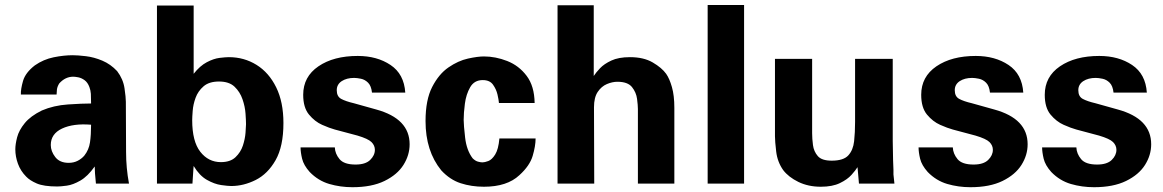

<svg xmlns="http://www.w3.org/2000/svg" viewBox="-20 -743 4708 777"><path d="M502 0H368.2Q363.3 -46.9 363.3 -69.3Q335 -29.3 305.2 -12.2Q275.4 4.9 250.5 8.3Q225.6 11.7 211.9 11.7Q157.2 11.7 128.9 -0.5Q100.6 -12.7 85.9 -28.3Q63.5 -50.8 52.7 -80.1Q42 -109.4 42 -138.7Q42 -159.2 49.3 -187.5Q56.6 -215.8 80.1 -244.6Q103.5 -273.4 149.4 -295.9Q197.3 -316.4 254.9 -320.3Q312.5 -324.2 348.6 -324.2Q348.6 -348.6 347.7 -363.3Q346.7 -377.9 341.8 -390.6Q335 -409.2 322.3 -418.5Q309.6 -427.7 296.4 -430.2Q283.2 -432.6 276.4 -432.6Q244.1 -432.6 219.7 -405.3Q211.9 -392.6 210.4 -380.9Q209 -369.1 209 -360.4H64.5Q63.5 -381.8 73.2 -415.5Q83 -449.2 121.1 -478.5Q156.2 -502.9 197.3 -511.2Q238.3 -519.5 274.4 -519.5Q294.9 -519.5 327.6 -515.6Q360.4 -511.7 394 -497.6Q427.7 -483.4 454.1 -455.1Q478.5 -422.9 483.9 -385.7Q489.3 -348.6 489.3 -331.1L490.2 -127.9Q490.2 -63.5 502 0ZM348.6 -238.3Q276.4 -244.1 231 -222.7Q185.5 -201.2 185.5 -156.2Q185.5 -130.9 203.6 -107.4Q221.7 -84 257.8 -84Q278.3 -84 294.4 -92.3Q310.5 -100.6 321.3 -113.3Q339.8 -136.7 344.2 -167Q348.6 -197.3 348.6 -238.3Z M615.2 0V-720.7H763.7V-444.3Q789.1 -476.6 816.9 -491.2Q844.7 -505.9 869.1 -508.8Q893.6 -511.7 906.2 -511.7Q967.8 -511.7 1018.1 -480.5Q1068.4 -449.2 1097.7 -389.6Q1127 -330.1 1127 -245.1Q1127 -150.4 1095.2 -94.7Q1063.5 -39.1 1014.6 -14.6Q965.8 9.8 916 9.8Q902.3 9.8 875 5.9Q847.7 2 817.4 -15.1Q787.1 -32.2 763.7 -71.3Q763.7 -65.4 762.7 -59.6Q761.7 -36.1 758.8 0ZM975.6 -240.2Q975.6 -254.9 973.6 -283.2Q971.7 -311.5 961.4 -341.3Q951.2 -371.1 929.2 -392.1Q907.2 -413.1 866.2 -413.1Q826.2 -413.1 803.7 -393.6Q781.2 -374 771.5 -347.2Q761.7 -320.3 759.8 -294.4Q757.8 -268.6 757.8 -256.8Q757.8 -170.9 790.5 -128.9Q823.2 -86.9 874 -86.9Q912.1 -86.9 933.1 -106.9Q954.1 -127 962.9 -153.8Q971.7 -180.7 973.6 -205.6Q975.6 -230.5 975.6 -240.2Z M1196.3 -146.5H1335Q1335.9 -121.1 1354 -99.1Q1372.1 -77.1 1418.9 -77.1Q1459 -77.1 1478 -95.7Q1497.1 -114.3 1497.1 -136.7Q1497.1 -154.3 1483.4 -168Q1469.7 -181.6 1426.8 -194.3L1335 -218.8Q1313.5 -224.6 1283.7 -237.8Q1253.9 -251 1230.5 -279.3Q1207 -307.6 1207 -359.4Q1207 -432.6 1268.6 -474.6Q1330.1 -516.6 1427.7 -516.6Q1505.9 -516.6 1560.5 -480Q1615.2 -443.4 1620.1 -368.2H1485.4Q1482.4 -395.5 1469.7 -408.2Q1457 -420.9 1440.9 -424.3Q1424.8 -427.7 1413.1 -427.7Q1382.8 -427.7 1362.8 -414.6Q1342.8 -401.4 1342.8 -377.9Q1342.8 -352.5 1360.8 -342.8Q1378.9 -333 1412.1 -325.2L1502.9 -299.8Q1637.7 -262.7 1637.7 -159.2Q1637.7 -115.2 1612.8 -75.7Q1587.9 -36.1 1536.1 -10.7Q1484.4 14.6 1406.2 14.6Q1357.4 14.6 1312.5 1.5Q1267.6 -11.7 1233.4 -46.9Q1209 -74.2 1202.6 -100.6Q1196.3 -127 1196.3 -146.5Z M2143.6 -326.2H1999V-328.1Q1998 -339.8 1993.2 -360.8Q1988.3 -381.8 1975.1 -400.4Q1961.9 -418.9 1933.6 -418.9Q1899.4 -418.9 1882.8 -390.1Q1866.2 -361.3 1861.3 -323.2Q1856.4 -285.2 1856.4 -257.8Q1856.4 -237.3 1862.3 -186Q1868.2 -134.8 1892.6 -102.5Q1903.3 -91.8 1914.1 -88.9Q1924.8 -85.9 1932.6 -85.9Q1941.4 -85.9 1956.1 -91.3Q1970.7 -96.7 1983.9 -117.7Q1997.1 -138.7 2001 -182.6H2147.5Q2147.5 -152.3 2135.7 -112.3Q2124 -72.3 2082 -34.2Q2032.2 12.7 1938.5 12.7Q1887.7 12.7 1844.2 -1.5Q1800.8 -15.6 1765.6 -53.7Q1702.1 -131.8 1702.1 -252.9Q1702.1 -338.9 1729 -391.1Q1755.9 -443.4 1794.9 -470.2Q1834 -497.1 1873.5 -505.9Q1913.1 -514.6 1938.5 -514.6Q1985.4 -514.6 2032.7 -496.1Q2080.1 -477.5 2111.3 -436Q2142.6 -394.5 2143.6 -326.2Z M2236.3 0V-721.7H2382.8V-435.5Q2391.6 -449.2 2408.2 -466.8Q2424.8 -484.4 2454.1 -498Q2483.4 -511.7 2529.3 -511.7Q2585 -511.7 2621.6 -490.2Q2658.2 -468.8 2675.8 -444.3Q2689.5 -424.8 2699.2 -390.6Q2709 -356.4 2709 -306.6V0H2561.5V-301.8Q2561.5 -316.4 2558.1 -342.8Q2554.7 -369.1 2537.6 -390.6Q2520.5 -412.1 2478.5 -412.1Q2458 -412.1 2436 -402.8Q2414.1 -393.6 2398.9 -371.1Q2383.8 -348.6 2383.8 -308.6L2384.8 0Z M2843.8 0V-722.7H2991.2V0Z M3116.2 -504.9H3266.6V-204.1Q3266.6 -181.6 3270 -155.8Q3273.4 -129.9 3289.6 -111.3Q3305.7 -92.8 3345.7 -92.8Q3393.6 -92.8 3413.1 -114.3Q3432.6 -135.7 3436.5 -171.4Q3440.4 -207 3440.4 -250V-504.9H3592.8V-171.9Q3593.8 -121.1 3594.2 -94.2Q3594.7 -67.4 3595.7 -55.7V-37.1Q3596.7 -26.4 3597.7 -18.1Q3598.6 -9.8 3599.6 0H3456.1L3450.2 -67.4Q3450.2 -66.4 3450.2 -66.4Q3442.4 -53.7 3425.8 -35.2Q3409.2 -16.6 3378.9 -2Q3348.6 12.7 3301.8 12.7Q3251 12.7 3210.9 -6.8Q3170.9 -26.4 3149.4 -54.7Q3126 -87.9 3121.1 -129.9Q3116.2 -171.9 3116.2 -191.4Z M3697.3 -146.5H3835.9Q3836.9 -121.1 3855 -99.1Q3873 -77.1 3919.9 -77.1Q3960 -77.1 3979 -95.7Q3998 -114.3 3998 -136.7Q3998 -154.3 3984.4 -168Q3970.7 -181.6 3927.7 -194.3L3835.9 -218.8Q3814.5 -224.6 3784.7 -237.8Q3754.9 -251 3731.4 -279.3Q3708 -307.6 3708 -359.4Q3708 -432.6 3769.5 -474.6Q3831.1 -516.6 3928.7 -516.6Q4006.8 -516.6 4061.5 -480Q4116.2 -443.4 4121.1 -368.2H3986.3Q3983.4 -395.5 3970.7 -408.2Q3958 -420.9 3941.9 -424.3Q3925.8 -427.7 3914.1 -427.7Q3883.8 -427.7 3863.8 -414.6Q3843.8 -401.4 3843.8 -377.9Q3843.8 -352.5 3861.8 -342.8Q3879.9 -333 3913.1 -325.2L4003.9 -299.8Q4138.7 -262.7 4138.7 -159.2Q4138.7 -115.2 4113.8 -75.7Q4088.9 -36.1 4037.1 -10.7Q3985.4 14.6 3907.2 14.6Q3858.4 14.6 3813.5 1.5Q3768.6 -11.7 3734.4 -46.9Q3710 -74.2 3703.6 -100.6Q3697.3 -127 3697.3 -146.5Z M4197.3 -146.5H4335.9Q4336.9 -121.1 4355 -99.1Q4373 -77.1 4419.9 -77.1Q4460 -77.1 4479 -95.7Q4498 -114.3 4498 -136.7Q4498 -154.3 4484.4 -168Q4470.7 -181.6 4427.7 -194.3L4335.9 -218.8Q4314.5 -224.6 4284.7 -237.8Q4254.9 -251 4231.4 -279.3Q4208 -307.6 4208 -359.4Q4208 -432.6 4269.5 -474.6Q4331.1 -516.6 4428.7 -516.6Q4506.8 -516.6 4561.5 -480Q4616.2 -443.4 4621.1 -368.2H4486.3Q4483.4 -395.5 4470.7 -408.2Q4458 -420.9 4441.9 -424.3Q4425.8 -427.7 4414.1 -427.7Q4383.8 -427.7 4363.8 -414.6Q4343.8 -401.4 4343.8 -377.9Q4343.8 -352.5 4361.8 -342.8Q4379.9 -333 4413.1 -325.2L4503.9 -299.8Q4638.7 -262.7 4638.7 -159.2Q4638.7 -115.2 4613.8 -75.7Q4588.9 -36.1 4537.1 -10.7Q4485.4 14.6 4407.2 14.6Q4358.4 14.6 4313.5 1.5Q4268.6 -11.7 4234.4 -46.9Q4210 -74.2 4203.6 -100.6Q4197.3 -127 4197.3 -146.5Z"/></svg>

Font: FreeUniversal
Style: Bold
Weight: 700
Version: Version 1.001 March 22, 2017